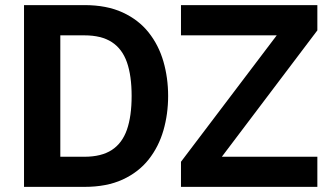

<svg xmlns="http://www.w3.org/2000/svg" viewBox="-20 -729 1290 749"><path d="M686 -591.2H1059.6L686 -97.9V0H1218V-117.5H845.4L1218 -610.5V-709.1H686ZM635.9 -354.6Q635.9 -425.1 617.5 -489.1Q599 -553.1 559.7 -602.5Q520.3 -652 458.3 -680.5Q396.2 -709.1 309.2 -709.1H73.7V0H309.2Q396.2 0 458.3 -28.5Q520.3 -57 559.7 -106.6Q599 -156.3 617.5 -220.3Q635.9 -284.2 635.9 -354.6ZM493.5 -354.6Q493.5 -275.7 475.1 -222.9Q456.6 -170.2 416.1 -143.9Q375.6 -117.5 309.2 -117.5H215.3V-591.1H309.2Q375.6 -591.1 416.1 -564.8Q456.6 -538.6 475.1 -486.2Q493.5 -433.8 493.5 -354.6Z"/></svg>

Font: Estedad VF
Style: Regular
Weight: 100
Designer: Amin Abedi
Version: Version 7.3